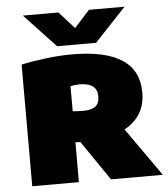

<svg xmlns="http://www.w3.org/2000/svg" viewBox="-55 -856 791 906"><g transform="rotate(-5 340.0 -403.0)"><path d="M61 0V-576Q112.5 -587.5 177.2 -595.5Q242 -603.5 302.5 -603.5Q458.5 -603.5 537.8 -552Q617 -500.5 617 -395Q617 -326.5 580.2 -280.2Q543.5 -234 478.2 -210.8Q413 -187.5 328 -187.5Q317.5 -187.5 305.5 -188Q293.5 -188.5 282 -189V0ZM434 0 249 -270.5H489L679.5 0ZM333.5 -333.5Q370.5 -333.5 389.5 -347.8Q408.5 -362 408.5 -395.5Q408.5 -428 387.5 -443.8Q366.5 -459.5 326.5 -459.5Q318 -459.5 305 -458.2Q292 -457 282 -455V-336Q296.5 -334.5 308 -334Q319.5 -333.5 333.5 -333.5ZM235.5 -648 87 -806H255.5L344.5 -707H310.5L400 -806H568.5L420 -648Z"/></g></svg>

Font: Encode Sans SC SemiExpanded Black
Style: Regular
Weight: 900
Width: 6
Designer: Multiple Designers
Foundry: Impallari Type
Version: Version 3.002